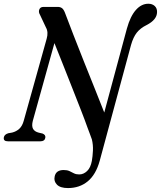

<svg xmlns="http://www.w3.org/2000/svg" viewBox="-34 -736 838 1000"><path d="M627 -587.5Q645 -652 673.8 -684.2Q702.5 -716.5 738.5 -716.5Q759 -716.5 771.8 -704.8Q784.5 -693 784 -673Q783.5 -633 729.5 -605.5Q697 -589.5 678.5 -566Q660 -542.5 648.5 -502L485.5 101Q465.5 173.5 423 208.5Q380.5 243.5 320 243.5Q280 243.5 262.8 225.8Q245.5 208 250.5 184.5Q256.5 149.5 298 149.5Q316 149.5 328 155.2Q340 161 351.2 166.8Q362.5 172.5 378.5 172.5Q401 172.5 419.5 155Q438 137.5 444.5 101.5Q448.5 79 450 48.8Q451.5 18.5 444.5 -10Q439 -24.5 434 -38.8Q429 -53 421.5 -72Q408.5 -109 387.8 -162Q367 -215 343 -276Q319 -337 294.8 -398Q270.5 -459 249.5 -511.5L137 -107Q130 -80 138 -65.2Q146 -50.5 168 -45L187.5 -40.5Q205 -33.5 202 -18Q198.5 0 176 0H7.5Q-17.5 0 -14 -20.5Q-11.5 -35.5 9 -42L29 -45.5Q51 -51 66.5 -65.2Q82 -79.5 89.5 -106.5L209 -534Q219 -568.5 205.5 -592.5L174 -659.5Q165.5 -673.5 170.8 -686.8Q176 -700 192.5 -700H267Q279.5 -700 288.2 -694Q297 -688 304 -670.5Q322 -622.5 347.8 -556Q373.5 -489.5 402.8 -416.2Q432 -343 460 -273.5Q488 -204 509 -150Z"/></svg>

Font: Fraunces 72pt S050
Style: Italic
Weight: 400
Italic angle: -16°
Version: Version 1.000; ttfautohint (v1.8.3)